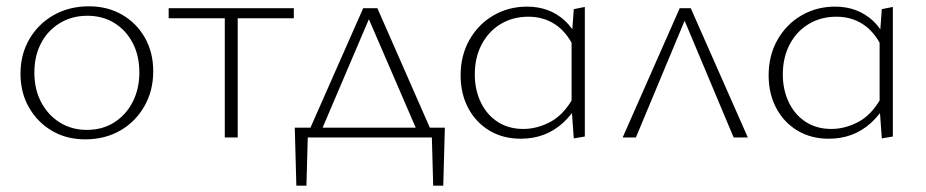

<svg xmlns="http://www.w3.org/2000/svg" viewBox="-20 -436 2938 609"><path d="M250 6Q191 6 145 -21Q99 -48 72 -95Q45 -142 45 -202Q45 -264 73.5 -312.5Q102 -361 151 -388.5Q200 -416 262 -416Q321 -416 367 -389.5Q413 -363 439.5 -316.5Q466 -270 466 -210Q466 -148 438 -99Q410 -50 361.5 -22Q313 6 250 6ZM255 -24Q306 -24 343.5 -48.5Q381 -73 401.5 -114Q422 -155 422 -206Q422 -260 400.5 -300.5Q379 -341 342 -363.5Q305 -386 257 -386Q208 -386 169.5 -362.5Q131 -339 110 -298.5Q89 -258 89 -206Q89 -152 111 -111Q133 -70 170.5 -47Q208 -24 255 -24Z M693 0V-410H734V0ZM515 -378V-410H912V-378Z M951 0 1132 -410H1177L1357 0H1312L1144 -389H1156L990 0ZM920 153 915 -31H957L952 153ZM934 0 915 -31H1391L1373 0ZM1354 153 1349 -31H1391L1386 153Z M1632 4Q1575 4 1532 -22Q1489 -48 1465 -93.5Q1441 -139 1441 -197Q1441 -260 1469 -309.5Q1497 -359 1545 -387Q1593 -415 1652 -415Q1687 -415 1717 -404Q1747 -393 1771.5 -370.5Q1796 -348 1812 -314L1799 -289Q1776 -336 1739.5 -359.5Q1703 -383 1656 -383Q1607 -383 1568.5 -360Q1530 -337 1508 -295.5Q1486 -254 1486 -200Q1486 -151 1505 -111.5Q1524 -72 1558.5 -49.5Q1593 -27 1640 -27Q1683 -27 1725 -49Q1767 -71 1797 -124L1816 -110Q1794 -72 1766 -46.5Q1738 -21 1704.5 -8.5Q1671 4 1632 4ZM1800 3 1793 -94V-312L1800 -407L1835 -414V-3Z M1955 0 2136 -410H2171L2352 0H2307L2142 -393H2161L1997 0Z M2609 4Q2552 4 2509 -22Q2466 -48 2442 -93.5Q2418 -139 2418 -197Q2418 -260 2446 -309.5Q2474 -359 2522 -387Q2570 -415 2629 -415Q2664 -415 2694 -404Q2724 -393 2748.5 -370.5Q2773 -348 2789 -314L2776 -289Q2753 -336 2716.5 -359.5Q2680 -383 2633 -383Q2584 -383 2545.5 -360Q2507 -337 2485 -295.5Q2463 -254 2463 -200Q2463 -151 2482 -111.5Q2501 -72 2535.5 -49.5Q2570 -27 2617 -27Q2660 -27 2702 -49Q2744 -71 2774 -124L2793 -110Q2771 -72 2743 -46.5Q2715 -21 2681.5 -8.5Q2648 4 2609 4ZM2777 3 2770 -94V-312L2777 -407L2812 -414V-3Z"/></svg>

Font: Ysabeau Infant ExtraLight
Style: Regular
Weight: 250
Designer: Christian Thalmann (Catharsis Fonts)
Version: Version 2.001;gftools[0.9.30]; featfreeze: ss01,ss02,lnum